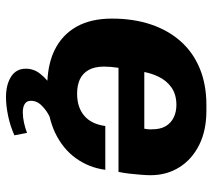

<svg xmlns="http://www.w3.org/2000/svg" viewBox="-54 -507 708 640"><g transform="rotate(90 300.0 -187.0)"><path d="M304 147Q262 147 235.5 130Q209 113 209 81Q209 54 226 33Q237 19 249 9Q190 6 147 -15Q96 -40 69 -88Q42 -136 42 -206Q42 -278 61.5 -336Q81 -394 118 -435.5Q155 -477 208.5 -499Q262 -521 330 -521H349Q415 -521 463 -497Q511 -473 537.5 -431Q564 -389 564 -335Q564 -321 562.5 -303Q561 -285 559 -266Q557 -247 553 -228H206Q202 -201 202 -180Q202 -148 213.5 -128Q225 -108 245 -99Q265 -90 292 -90Q338 -90 366 -114Q394 -138 400 -184H546Q539 -130 507.5 -86Q476 -42 421 -16Q397 -5 368 2Q348 12 333 27Q316 43 316 64Q316 78 326.5 84.5Q337 91 354 91Q371 91 389 87Q407 83 423 77L431 119Q400 133 366 140Q332 147 304 147ZM220 -314H409Q411 -324 411 -330V-340Q411 -368 400.5 -385.5Q390 -403 371.5 -412Q353 -421 330 -421Q295 -421 271.5 -404.5Q248 -388 235 -360Q225 -339 220 -314Z"/></g></svg>

Font: Chivo Mono Medium
Style: Bold Italic
Weight: 700
Italic angle: -8.05°
Monospace: yes
Version: Version 1.008